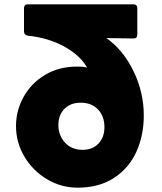

<svg xmlns="http://www.w3.org/2000/svg" viewBox="-20 -810 749 888"><path d="M645 -276Q645 -183 610.5 -107.5Q576 -32 507 13Q438 58 339 58Q263 58 197.5 19Q132 -20 93 -85.5Q54 -151 54 -227Q54 -299 89.5 -362.5Q125 -426 189 -464Q253 -502 336 -502Q370 -502 383 -497Q351 -554 277.5 -594.5Q204 -635 109 -645Q91 -648 91 -665V-772Q91 -790 109 -790H597Q615 -790 615 -772V-650Q615 -632 597 -632L472 -634Q550 -579 597.5 -481Q645 -383 645 -276ZM353 -335Q306 -335 278 -306.5Q250 -278 250 -232Q250 -183 281 -150Q312 -117 362 -117Q408 -117 435.5 -146Q463 -175 463 -222Q463 -272 433.5 -303.5Q404 -335 353 -335Z"/></svg>

Font: LINE Seed JP_TTF ExtraBold
Style: Regular
Weight: 800
Designer: LY Corporation & Fontrix & Fontworks
Version: Version 1.015